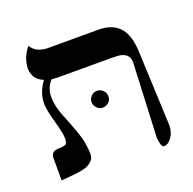

<svg xmlns="http://www.w3.org/2000/svg" viewBox="-114 -732 863 860"><g transform="rotate(-20 317.5 -302.0)"><path d="M508 -35 524 -389Q523 -433 471 -438Q456 -439 441 -439H192Q174 -439 155 -441Q126 -410 126 -367Q126 -324 146 -274Q192 -162 198 -125.5Q204 -89 204 -69.5Q204 -50 195.5 -39.5Q187 -29 174.5 -22Q162 -15 145 -11.5Q128 -8 110 -6Q92 -4 74 -2.5Q56 -1 42 0V-106Q42 -139 80 -139Q99 -139 110 -143Q121 -147 121 -172Q121 -197 103.5 -258Q86 -319 86 -349Q86 -403 122 -450Q73 -469 71 -522Q73 -569 100 -606Q104 -613 109 -617Q129 -581 182 -578Q196 -578 211 -578H427Q532 -578 556 -485Q564 -455 565 -417L580 -65Q579 -33 562.5 -10Q546 13 526 13Q514 13 510 -18Q508 -26 508 -35ZM368 -283Q368 -258 343 -246Q336 -243 327 -243Q312 -243 300 -255Q288 -267 288 -283Q288 -299 299.5 -311Q311 -323 327.5 -323Q344 -323 356 -311Q368 -299 368 -283Z"/></g></svg>

Font: Cardo
Style: Regular
Weight: 400
Designer: David J. Perry
Foundry: David J. Perry
Version: Version 1.0451